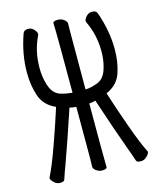

<svg xmlns="http://www.w3.org/2000/svg" viewBox="-109 -782 718 874"><g transform="rotate(-15 250.0 -345.0)"><path d="M66 15Q53 15 43 7.5Q33 0 28.5 -7.5Q24 -15 24 -18L25 -21Q48 -66 80.5 -157Q113 -248 137 -324Q83 -348 66 -398Q49 -448 49 -509Q49 -595 81 -686Q86 -700 105 -700Q122 -700 133 -687.5Q144 -675 144 -666Q144 -664 142 -659Q110 -593 110 -515Q110 -474 120 -440Q133 -392 166 -379Q191 -370 226 -367Q226 -632 225 -659L224 -695Q224 -705 247 -705Q263 -705 275.5 -695.5Q288 -686 288 -677Q288 -665 287.5 -639.5Q287 -614 287 -366Q312 -366 345.5 -379Q379 -392 392 -440Q402 -474 402 -515Q402 -593 370 -659Q368 -664 368 -666Q368 -675 379 -687.5Q390 -700 407 -700Q426 -700 431 -686Q463 -595 463 -509Q463 -448 446 -398Q429 -348 375 -324Q399 -248 431.5 -157Q464 -66 487 -21L488 -18Q488 -15 483.5 -7.5Q479 0 469 7.5Q459 15 446 15Q428 15 425 6.5Q422 -2 420 -8Q413 -30 405 -50Q366 -157 317 -305Q298 -300 287 -300V-106Q287 -75 287.5 -46Q288 -17 288 0Q288 10 265 10Q250 10 237.5 0.5Q225 -9 225 -18Q225 -30 226 -56Q226 -80 226 -300Q207 -302 195 -305Q146 -157 107 -50Q99 -30 92 -8Q90 -2 87 6.5Q84 15 66 15Z"/></g></svg>

Font: LXGW WenKai Mono TC
Style: Regular
Weight: 400
Designer: LXGW / Fontworks Inc.
Foundry: LXGW / Fontworks Inc.
Version: Version 1.330